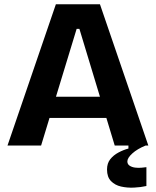

<svg xmlns="http://www.w3.org/2000/svg" viewBox="-20 -680 728 897"><path d="M15 0 241 -660H447L673 0H516L351 -545H338L172 0ZM141 -129V-228H567V-129ZM664 189Q638 195 606 196.5Q574 198 545.5 191.5Q517 185 498.5 166Q480 147 480 112Q480 83 495 64Q510 45 533.5 32.5Q557 20 580 14V-8H660V0Q621 16 598 37Q575 58 575 74Q575 87 585.5 94Q596 101 611 103Q626 105 641 103.5Q656 102 664 101Z"/></svg>

Font: Bricolage Grotesque 18pt
Style: Bold
Weight: 700
Designer: Mathieu Triay
Foundry: Atelier Triay
Version: Version 1.000;gftools[0.9.30]